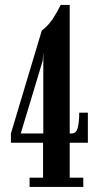

<svg xmlns="http://www.w3.org/2000/svg" viewBox="-20 -736 395 756"><path d="M96.5 0V-36.5H149.5V-174H23V-210.5L144.5 -615.5Q171 -636 188 -662Q205 -688 219 -716.5H254.5V-210.5H262Q280.5 -210.5 286.2 -233.5Q292 -256.5 292 -292.5H326V-174H254.5V-36.5H308V0ZM60.5 -206.5 55.5 -210.5H150.5V-530L148 -496.5Z"/></svg>

Font: Imbue Thin 10pt SemiBold
Style: Regular
Weight: 600
Version: Version 1.102